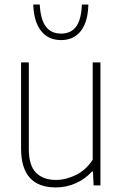

<svg xmlns="http://www.w3.org/2000/svg" viewBox="-20 -814 540 843"><path d="M72.5 -162V-540H106.5V-160.5Q106.5 -87.5 138 -55.8Q169.5 -24 226 -24Q269 -24 313.5 -45.8Q358 -67.5 387 -113V-540H421V0H391L388 -61H384Q352.5 -26.5 311 -8.8Q269.5 9 225 9Q72.5 9 72.5 -162ZM126 -794H154.5Q158 -728.5 181.2 -697.5Q204.5 -666.5 248 -666.5Q292 -666.5 314.5 -697.5Q337 -728.5 339.5 -794H368Q366 -717.5 334.8 -677.8Q303.5 -638 248 -638Q192.5 -638 160.5 -678.2Q128.5 -718.5 126 -794Z"/></svg>

Font: Encode Sans Semi Condensed Thin
Style: Regular
Weight: 250
Width: 4
Designer: Multiple Designers
Foundry: Impallari Type
Version: Version 2.000